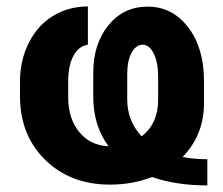

<svg xmlns="http://www.w3.org/2000/svg" viewBox="-20 -558 686 591"><path d="M371.6 -252.4Q371.6 -185.5 416 -138.2Q466.8 -177.7 466.8 -250.5V-321.3Q466.8 -366.2 453.1 -393.3Q439.5 -420.4 419.4 -420.4Q398.9 -420.4 385.3 -396Q371.6 -371.6 371.6 -329.1ZM618.2 12.7Q521 12.7 448.2 -13.2Q388.2 10.3 318.8 10.3Q196.8 10.3 119.1 -65.9Q41.5 -142.1 41.5 -262.2V-306.2Q41.5 -372.1 68.6 -426Q95.7 -480 143.3 -509Q190.9 -538.1 250.5 -538.1V-420.4Q222.2 -416.5 206.1 -386.2Q189.9 -356 189.9 -307.1V-258.3Q189.9 -192.9 224.1 -151.4Q258.3 -109.9 314 -107.9Q267.1 -170.9 267.1 -259.8V-335Q267.1 -422.9 313.7 -480.2Q360.4 -537.6 434.1 -537.6Q510.7 -537.6 559.3 -473.9Q607.9 -410.2 607.9 -309.1V-240.2Q607.9 -142.6 542 -74.7Q577.1 -67.9 618.2 -67.9Z"/></svg>

Font: MAUL Bold
Style: Bold
Weight: 700
Designer: MAUL
Version: Version 1.0; 2020; ttfautohint (v1.8.3)